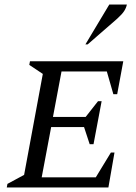

<svg xmlns="http://www.w3.org/2000/svg" viewBox="-20 -832 602 852"><path d="M10 0 13 -16 87 -56 170 -504 110 -544 113 -560H527L500 -414H483L454 -515H253L215 -313H360L415 -383H431L395 -192H378L353 -268H207L165 -45H405L472 -155H488L461 0ZM359 -635 465 -812H543Q540 -797 531 -783Q522 -769 500 -749L369 -635Z"/></svg>

Font: Spectral SC
Style: Italic
Weight: 400
Italic angle: -10°
Designer: Jean-Baptiste Levee
Foundry: Production Type
Version: Version 2.001